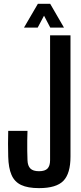

<svg xmlns="http://www.w3.org/2000/svg" viewBox="-20 -987 430 1016"><path d="M186.5 8.5Q127 8.5 91.8 -8.2Q56.5 -25 40.8 -61.8Q25 -98.5 23.5 -158Q22.5 -191 22.5 -226.2Q22.5 -261.5 23.5 -294.5H125.5Q124.5 -272 124.2 -244.2Q124 -216.5 124.2 -189Q124.5 -161.5 125.5 -139Q126.5 -109.5 140.8 -95.2Q155 -81 186.5 -81Q218 -81 231.5 -95.2Q245 -109.5 245 -139V-800H353V-158Q353 -69 315.5 -30.2Q278 8.5 186.5 8.5ZM107 -841 180.5 -967H245.5L318.5 -841H246L213 -904L179.5 -841Z"/></svg>

Font: Big Shoulders Display Thin
Style: Bold
Weight: 700
Version: Version 2.002